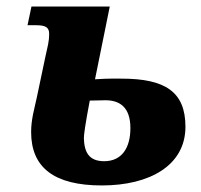

<svg xmlns="http://www.w3.org/2000/svg" viewBox="-20 -556 612 586"><path d="M291 10C438 10 546 -52 546 -169C546 -276 484 -316 351 -316C344 -316 312 -317 270 -314L315 -536H76L64 -479H91C121 -479 130 -471 130 -453C130 -428 125 -413 119 -385L92 -257C85 -224 75 -192 75 -153C75 -44 146 10 291 10ZM298 -64C251 -64 237 -92 236 -135C236 -144 240 -176 254 -249C272 -249 286 -250 302 -250C344 -250 378 -230 378 -165C378 -105 352 -64 298 -64Z"/></svg>

Font: Noto Serif SemiCondensed Extra
Style: Italic
Weight: 800
Width: 4
Italic angle: -12°
Designer: Monotype Design Team
Foundry: Monotype Imaging Inc.
Version: Version 1.901